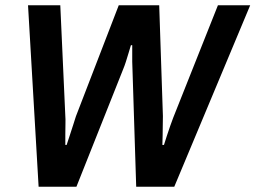

<svg xmlns="http://www.w3.org/2000/svg" viewBox="-20 -706 966 726"><path d="M126 0 86 -686H208L227 -267Q228 -257 227.5 -238Q227 -219 227 -197.5Q227 -176 227 -158H232Q238 -176 244.5 -196Q251 -216 257 -234.5Q263 -253 267 -266L429 -686H582L596 -267Q596 -253 595.5 -234Q595 -215 595 -195.5Q595 -176 594 -158H600Q605 -174 611 -192.5Q617 -211 623.5 -229.5Q630 -248 635 -261L804 -686H926L639 0H495L481 -442Q480 -456 480 -472.5Q480 -489 480 -506Q480 -523 480 -535H475Q471 -522 466 -505Q461 -488 456 -472.5Q451 -457 446 -445L269 0Z"/></svg>

Font: Archivo SemiCondensed SemiBold
Style: Italic
Weight: 600
Width: 4
Italic angle: -10°
Designer: Hector Gatti
Foundry: Omnibus-Type
Version: Version 2.001